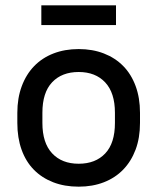

<svg xmlns="http://www.w3.org/2000/svg" viewBox="-20 -692 590 720"><path d="M275 8Q222 8 179.5 -8.5Q137 -25 107 -55.5Q77 -86 61 -130.5Q45 -175 45 -231V-269Q45 -324 61.5 -368.5Q78 -413 108 -444Q138 -475 180.5 -491.5Q223 -508 275 -508Q327 -508 369.5 -491.5Q412 -475 442 -444.5Q472 -414 488.5 -369.5Q505 -325 505 -269V-231Q505 -175 488.5 -131Q472 -87 442 -56Q412 -25 369.5 -8.5Q327 8 275 8ZM275 -78Q338 -78 374.5 -116.5Q411 -155 411 -231V-269Q411 -344 374.5 -383Q338 -422 275 -422Q212 -422 175.5 -383.5Q139 -345 139 -269V-231Q139 -156 175.5 -117Q212 -78 275 -78ZM135 -672H415V-598H135Z"/></svg>

Font: Retni Sans Medium
Style: Regular
Weight: 500
Designer: Vitaly Kuzmin
Foundry: ParaType Ltd.
Version: Version 1.00;March 2, 2019;FontCreator 11.5.0.2425 64-bit; t